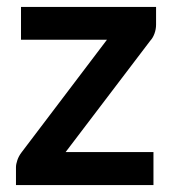

<svg xmlns="http://www.w3.org/2000/svg" viewBox="-20 -533 500 553"><path d="M429.5 -462Q429.5 -449 425 -436.5Q420.5 -424 413 -416L169 -95H422V0H26V-51.5Q26 -60 30 -71.8Q34 -83.5 42 -94L288 -418.5H40.5V-513H429.5Z"/></svg>

Font: Lato
Style: Bold
Weight: 700
Designer: Lukasz Dziedzic
Foundry: tyPoland Lukasz Dziedzic
Version: Version 2.007; 2014-02-27